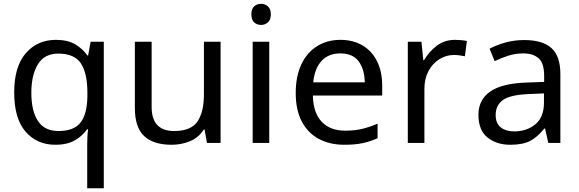

<svg xmlns="http://www.w3.org/2000/svg" viewBox="-20 -757 3069 1017"><path d="M441.9 240.2V11.2Q441.9 -6.8 442.9 -31Q443.8 -55.2 446.8 -71.8H440.9Q418 -38.1 377.4 -14.2Q336.9 9.8 272.9 9.8Q175.8 9.8 115.5 -59.6Q55.2 -128.9 55.2 -267.1Q55.2 -404.8 116.7 -475.3Q178.2 -545.9 275.9 -545.9Q338.9 -545.9 378.9 -522Q418.9 -498 442.9 -462.9H446.8L460 -536.1H529.8V240.2ZM290 -63Q372.1 -63 407 -108.4Q441.9 -153.8 442.9 -248V-266.1Q442.9 -368.2 408.9 -420.7Q375 -473.1 288.1 -473.1Q215.8 -473.1 180.9 -416.5Q146 -359.9 146 -265.1Q146 -169.9 180.9 -116.5Q215.8 -63 290 -63Z M1148.4 -536.1V0H1076.2L1063.5 -70.8H1059.1Q1033.2 -28.8 987.3 -9.5Q941.4 9.8 889.2 9.8Q792 9.8 743.2 -36.6Q694.3 -83 694.3 -185.1V-536.1H783.2V-190.9Q783.2 -63 902.3 -63Q991.2 -63 1025.6 -113Q1060.1 -163.1 1060.1 -256.8V-536.1Z M1363.3 -736.8Q1383.3 -736.8 1398.9 -723.4Q1414.6 -710 1414.6 -681.2Q1414.6 -651.9 1398.9 -638.4Q1383.3 -625 1363.3 -625Q1341.3 -625 1326.4 -638.4Q1311.5 -651.9 1311.5 -681.2Q1311.5 -710 1326.4 -723.4Q1341.3 -736.8 1363.3 -736.8ZM1406.2 -536.1V0H1318.4V-536.1Z M1783.2 -545.9Q1851.1 -545.9 1901.1 -515.9Q1951.2 -485.8 1977.8 -431.4Q2004.4 -377 2004.4 -304.2V-251H1637.2Q1639.2 -160.2 1683.6 -112.5Q1728 -64.9 1808.1 -64.9Q1859.4 -64.9 1898.7 -74.5Q1938 -84 1980 -102.1V-24.9Q1939.5 -6.8 1899.4 1.5Q1859.4 9.8 1804.2 9.8Q1727.1 9.8 1669.2 -21Q1611.3 -51.8 1578.9 -112.8Q1546.4 -173.8 1546.4 -264.2Q1546.4 -352.1 1575.7 -415Q1605 -478 1658.7 -512Q1712.4 -545.9 1783.2 -545.9ZM1782.2 -474.1Q1719.2 -474.1 1682.6 -433.6Q1646 -393.1 1639.2 -320.8H1912.1Q1911.1 -389.2 1880.1 -431.6Q1849.1 -474.1 1782.2 -474.1Z M2390.1 -545.9Q2405.3 -545.9 2422.1 -544.4Q2439 -543 2453.1 -540L2442.4 -459Q2429.2 -461.9 2413.1 -463.9Q2397 -465.8 2384.3 -465.8Q2343.3 -465.8 2307.1 -443.4Q2271 -420.9 2249.5 -380.4Q2228 -339.8 2228 -286.1V0H2140.1V-536.1H2212.4L2222.2 -438H2226.1Q2251 -481.9 2292.5 -513.9Q2334 -545.9 2390.1 -545.9Z M2756.3 -544.9Q2854.5 -544.9 2901.4 -502Q2948.2 -459 2948.2 -365.2V0H2884.3L2867.2 -76.2H2863.3Q2828.1 -32.2 2789.3 -11.2Q2750.5 9.8 2683.1 9.8Q2610.4 9.8 2562.3 -28.6Q2514.2 -66.9 2514.2 -148.9Q2514.2 -229 2577.1 -272.5Q2640.1 -315.9 2771.5 -319.8L2862.3 -323.2V-355Q2862.3 -421.9 2833.3 -448Q2804.2 -474.1 2751.5 -474.1Q2709.5 -474.1 2671.4 -461.7Q2633.3 -449.2 2600.1 -433.1L2573.2 -499Q2608.4 -518.1 2656.2 -531.5Q2704.1 -544.9 2756.3 -544.9ZM2861.3 -262.2 2782.2 -258.8Q2682.1 -254.9 2643.8 -227.1Q2605.5 -199.2 2605.5 -147.9Q2605.5 -103 2632.8 -82Q2660.2 -61 2703.1 -61Q2770 -61 2815.7 -98.6Q2861.3 -136.2 2861.3 -213.9Z"/></svg>

Font: Defago Noto Sans
Style: Regular
Weight: 400
Designer: John M. Durdin
Foundry: Lao IT Dev Co., Ltd.
Version: Version 1.000 2007 initial release